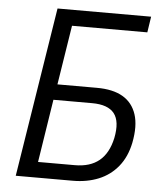

<svg xmlns="http://www.w3.org/2000/svg" viewBox="-51 -750 671 795"><g transform="rotate(5 284.0 -352.5)"><path d="M44 0 156 -705H545L535 -639H222L183 -392H347Q414 -392 455 -368Q496 -344 511.5 -296.5Q527 -249 513 -178Q501 -119 468.5 -79Q436 -39 388 -19.5Q340 0 281 0ZM131 -65H284Q347 -65 385 -96Q423 -127 437 -191Q451 -261 425 -294Q399 -327 333 -327H172Z"/></g></svg>

Font: Nunito Sans 10pt Condensed
Style: Italic
Weight: 400
Width: 3
Italic angle: -9°
Designer: Vernon Adams
Foundry: Vernon Adams
Version: Version 3.101;gftools[0.9.27]